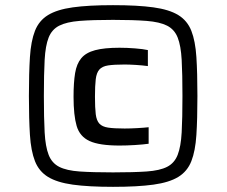

<svg xmlns="http://www.w3.org/2000/svg" viewBox="-20 -716 878 744"><path d="M418 8Q323 8 262 -0.5Q201 -9 166 -30.5Q131 -52 115.5 -91.5Q100 -131 96 -193Q92 -255 92 -344Q92 -433 96 -495Q100 -557 115.5 -596.5Q131 -636 166 -657.5Q201 -679 262 -687.5Q323 -696 418 -696Q513 -696 574.5 -687.5Q636 -679 671 -657.5Q706 -636 721.5 -596.5Q737 -557 741 -495Q745 -433 745 -344Q745 -255 741 -193Q737 -131 721.5 -91.5Q706 -52 671 -30.5Q636 -9 574.5 -0.5Q513 8 418 8ZM418 -48Q497 -48 548 -51.5Q599 -55 627.5 -69.5Q656 -84 668.5 -116Q681 -148 684 -203Q687 -258 687 -344Q687 -429 684 -484Q681 -539 668.5 -570.5Q656 -602 627.5 -616.5Q599 -631 548 -635Q497 -639 418 -639Q339 -639 288.5 -635Q238 -631 209.5 -616.5Q181 -602 168.5 -570.5Q156 -539 153 -484Q150 -429 150 -344Q150 -258 153 -203Q156 -148 168.5 -116Q181 -84 209.5 -69.5Q238 -55 288.5 -51.5Q339 -48 418 -48ZM443 -152Q365 -152 327 -169.5Q289 -187 277 -228Q265 -269 265 -341Q265 -396 271 -432.5Q277 -469 295 -490.5Q313 -512 348.5 -521.5Q384 -531 443 -531Q472 -531 503.5 -528.5Q535 -526 553 -522V-460Q530 -463 505 -464.5Q480 -466 463 -466Q422 -466 399 -462.5Q376 -459 365 -446.5Q354 -434 351 -409Q348 -384 348 -341Q348 -298 351 -273.5Q354 -249 365 -237Q376 -225 399 -221.5Q422 -218 463 -218Q485 -218 511.5 -219.5Q538 -221 556 -223V-159Q535 -156 503 -154Q471 -152 443 -152Z"/></svg>

Font: Saira Expanded SemiBold
Style: Regular
Weight: 600
Width: 7
Designer: Hector Gatti with collaboration of the Omnibus-Type team
Foundry: Omnibus-Type
Version: Version 1.100; ttfautohint (v1.8.3)